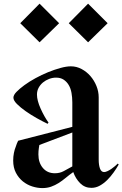

<svg xmlns="http://www.w3.org/2000/svg" viewBox="-20 -992 650 1019"><path d="M190 -972.5 293.8 -868.8 190 -767.5 87.5 -868.8ZM447.5 -972.5 551.2 -868.8 447.5 -767.5 345 -868.8ZM205 6.2Q178.8 6.2 151.2 -2.5Q123.8 -11.2 101.2 -29.4Q78.8 -47.5 64.4 -75Q50 -102.5 50 -140Q50 -161.2 53.8 -180Q57.5 -198.8 63.8 -213.8Q68.8 -230 76.2 -245L363.8 -318.8V-448.8Q363.8 -475 359.4 -499.4Q355 -523.8 344.4 -541.2Q333.8 -558.8 317.5 -569.4Q301.2 -580 277.5 -580Q258.8 -580 240.6 -573.1Q222.5 -566.2 208.1 -554.4Q193.8 -542.5 185 -526.2Q176.2 -510 176.2 -490Q176.2 -458.8 195.6 -415.6Q215 -372.5 237.5 -341.2L232.5 -335Q206.2 -347.5 175 -365Q143.8 -382.5 116.2 -401.9Q88.8 -421.2 70 -440Q51.2 -458.8 51.2 -473.8Q51.2 -487.5 67.5 -504.4Q83.8 -521.2 109.4 -540Q135 -558.8 168.1 -576.9Q201.2 -595 235 -608.8Q268.8 -622.5 300.6 -631.2Q332.5 -640 356.2 -640Q386.2 -640 413.1 -625.6Q440 -611.2 460 -588.1Q480 -565 491.9 -535.6Q503.8 -506.2 503.8 -475V-145Q503.8 -116.2 510.6 -97.5Q517.5 -78.8 532.5 -78.8Q540 -78.8 550.6 -83.8Q561.2 -88.8 571.2 -95.6Q581.2 -102.5 590.6 -110.6Q600 -118.8 605 -123.8L610 -118.8Q598.8 -98.8 583.1 -76.9Q567.5 -55 549.4 -36.9Q531.2 -18.8 510 -6.9Q488.8 5 465 5Q430 5 405.6 -19.4Q381.2 -43.8 368.8 -78.8Q347.5 -63.8 328.8 -48.1Q310 -32.5 291.2 -20.6Q272.5 -8.8 251.2 -1.2Q230 6.2 205 6.2ZM183.8 -172.5Q183.8 -128.8 207.5 -100.6Q231.2 -72.5 271.2 -72.5Q297.5 -72.5 318.1 -83.8Q338.8 -95 363.8 -108.8V-288.8L188.8 -222.5Q187.5 -215 186.2 -206.2Q185 -198.8 184.4 -190Q183.8 -181.2 183.8 -172.5Z"/></svg>

Font: Equateur
Style: Regular
Weight: 400
Designer: Ange Degheest & Eugénie Bidaut
Foundry: Velvetyne Type Foundry
Version: Version 1.000;FEAKit 1.0